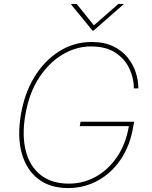

<svg xmlns="http://www.w3.org/2000/svg" viewBox="-20 -952 779 982"><path d="M664.8 -500Q664.8 -551.1 642 -600.5Q619.3 -649.9 570.8 -682.2Q522.4 -714.5 444.6 -714.5Q370.7 -714.5 301 -673.7Q231.2 -632.8 179.9 -554.5Q128.6 -476.2 109.4 -363.6Q91.6 -257.8 112.2 -179Q132.8 -100.1 188.7 -56.5Q244.7 -12.8 332.4 -12.8Q405.9 -12.8 470 -48.3Q534.1 -83.8 578.8 -149.7Q623.6 -215.6 639.2 -306.8H387.8L392 -329.5H666.2L661.9 -306.8Q645.6 -207.4 597.5 -136.5Q549.4 -65.7 479.6 -27.9Q409.8 9.9 328.1 9.9Q235.8 9.9 175.2 -36.9Q114.7 -83.8 91.3 -168Q67.8 -252.1 86.6 -363.6Q104.8 -475.1 156.6 -559.3Q208.5 -643.5 283.9 -690.3Q359.4 -737.2 448.9 -737.2Q513.5 -737.2 558.9 -715.2Q604.4 -693.2 633 -657.5Q661.6 -621.8 674.7 -580.4Q687.9 -539.1 687.5 -500ZM372.2 -931.8 460.2 -822.4 585.2 -931.8H612.2L610.8 -929L458.8 -795.5H453.1L343.8 -929L345.2 -931.8Z"/></svg>

Font: Inter UI Thin
Style: Italic
Weight: 100
Italic angle: -9.39999°
Designer: Rasmus Andersson
Foundry: rsms
Version: 3.2;8d6f07862